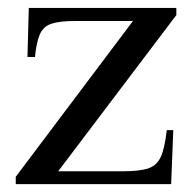

<svg xmlns="http://www.w3.org/2000/svg" viewBox="-20 -468 485 488"><path d="M20 0V-18.6L317.9 -414.6H169.9Q131.3 -414.6 110.8 -407.7Q90.3 -400.9 81.5 -381.3Q72.8 -361.8 68.8 -323.2H49.8L53.2 -447.8H428.2V-429.7L127.9 -32.7H292Q334.5 -32.7 356.7 -40Q378.9 -47.4 388.9 -69.8Q398.9 -92.3 403.8 -137.2H420.4L415 0Z"/></svg>

Font: Awami Nastaliq
Style: Regular
Weight: 400
Designer: Peter Martin, SIL International
Foundry: SIL International
Version: Version 3.100